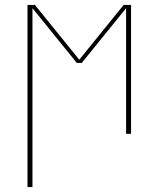

<svg xmlns="http://www.w3.org/2000/svg" viewBox="-20 -540 640 775"><path d="M91 215V-520H121L300 -299L479 -520H509V0H489V-507L310 -286H290L111 -507V215Z"/></svg>

Font: Iosevka Thin Extended
Style: Regular
Weight: 100
Width: 7
Monospace: yes
Designer: Belleve Invis
Foundry: Belleve Invis
Version: Version 32.5.0; ttfautohint (v1.8.4)